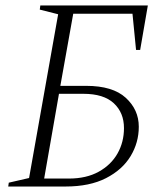

<svg xmlns="http://www.w3.org/2000/svg" viewBox="-20 -680 599 700"><path d="M127 -660H519L491 -498H476L463 -630H247L200 -367H294Q391 -367 438.5 -323.5Q486 -280 486 -218Q486 -160 456 -110.5Q426 -61 366.5 -30.5Q307 0 219 0H10L12 -14L86 -31L192 -628L125 -645ZM141 -29H231Q295 -29 340 -54Q385 -79 408.5 -120.5Q432 -162 432 -213Q432 -269 395 -303.5Q358 -338 284 -338H195Z"/></svg>

Font: Spectral ExtraLight
Style: Italic
Weight: 275
Italic angle: -10°
Designer: Jean-Baptiste Levee
Foundry: Production Type
Version: Version 2.001